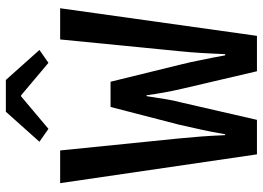

<svg xmlns="http://www.w3.org/2000/svg" viewBox="-138 -738 877 640"><g transform="rotate(-90 300.0 -418.5)"><path d="M105 0 9 -656H118L158 -260Q162 -219 164.5 -186Q167 -153 169 -106H172Q180 -153 187.5 -186Q195 -219 204 -260L263 -488H347L403 -260Q408 -240 412 -222Q416 -204 419.5 -186Q423 -168 427 -149Q431 -130 435 -106H439Q440 -130 441 -149Q442 -168 443 -186Q444 -204 445.5 -222Q447 -240 449 -260L488 -656H592L500 0H382L324 -248Q317 -278 311.5 -308Q306 -338 302 -368H299Q294 -338 289.5 -308Q285 -278 277 -248L220 0ZM190 -695 147 -725 247 -837H353L453 -725L410 -695L302 -786H298Z"/></g></svg>

Font: SauceCodePro Nerd Font Mono
Style: Regular
Weight: 500
Monospace: yes
Designer: Paul D. Hunt, Teo Tuominen
Foundry: Adobe Systems Incorporated
Version: Version 2.030;PS 1.000;hotconv 16.6.51;makeotf.lib2.5.65220;